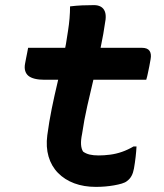

<svg xmlns="http://www.w3.org/2000/svg" viewBox="-20 -725 640 751"><path d="M90 -538H535Q557 -538 565 -526Q573 -514 569 -493Q567 -479 564 -465.5Q561 -452 558.5 -439Q556 -426 552 -413H154Q132 -413 116 -417Q100 -421 91 -428.5Q82 -436 78.5 -448Q75 -460 78 -476Q80 -487 82 -497Q84 -507 86 -517Q88 -527 90 -538ZM514 -152Q513 -133 510.5 -111Q508 -89 504 -66Q501 -49 494.5 -37Q488 -25 477 -17Q470 -11 456.5 -7Q443 -3 426 0Q409 3 391 4.5Q373 6 355 6Q308 6 270.5 -8Q233 -22 207 -48.5Q181 -75 170 -112.5Q159 -150 165 -196Q172 -249 182.5 -300.5Q193 -352 205 -402Q217 -452 228 -502.5Q239 -553 246 -604Q250 -629 252 -653Q254 -677 254 -700Q278 -703 301.5 -704Q325 -705 348 -705Q363 -705 374 -699Q385 -693 390 -680.5Q395 -668 393 -649Q385 -592 373 -535.5Q361 -479 347.5 -422.5Q334 -366 321.5 -311Q309 -256 301 -201Q296 -177 297 -160Q298 -143 305 -132Q316 -124 330.5 -120.5Q345 -117 366 -117Q387 -117 410.5 -120Q434 -123 457 -131Q480 -139 502 -152Z"/></svg>

Font: Rec Mono Semicasual
Style: Bold Italic
Weight: 700
Italic angle: -10°
Version: Version 1.085; ttfautohint (v1.8.4.7-5d5b)